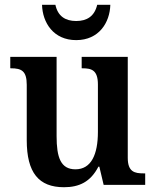

<svg xmlns="http://www.w3.org/2000/svg" viewBox="-20 -774 651 804"><path d="M299 -606C394 -606 440 -679 442 -754H387C376 -706 344 -686 299 -686C254 -686 222 -706 212 -754H156C158 -679 204 -606 299 -606ZM248 10C311 10 359 -12 392 -76H396L414 0H588V-48H581C544 -48 515 -54 515 -113V-536H322V-488H325C363 -488 390 -481 390 -420V-222C390 -127 362 -65 296 -65C234 -65 217 -115 217 -204V-536H23V-488H26C70 -488 92 -477 92 -419V-187C92 -51 142 10 248 10Z"/></svg>

Font: Noto Serif Devanagari SemiCondensed SemiBold
Style: Regular
Weight: 600
Width: 4
Designer: Universal Thirst, Indian Type Foundry and the Monotype Design Team
Foundry: Monotype Imaging Inc.
Version: Version 2.004